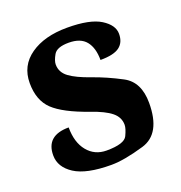

<svg xmlns="http://www.w3.org/2000/svg" viewBox="-106 -640 701 743"><g transform="rotate(-20 244.0 -269.0)"><path d="M229.5 9.8Q127 9.8 78.4 -21.7Q29.8 -53.2 29.8 -101.6Q29.8 -183.1 123 -183.1Q123 -121.1 152.6 -85Q182.1 -48.8 231 -48.8Q304.2 -48.8 317.1 -76.2Q330.1 -103.5 330.1 -118.7Q330.1 -149.9 304 -171.1Q277.8 -192.4 222.2 -211.4Q121.6 -246.6 80.8 -285.4Q40 -324.2 40 -395.5Q40 -467.3 97.7 -507.6Q155.3 -547.9 249 -547.9Q342.8 -547.9 386.5 -520.5Q430.2 -493.2 430.2 -457Q430.2 -421.4 406.5 -403.8Q382.8 -386.2 328.1 -386.2Q328.1 -436 305.9 -463.6Q283.7 -491.2 234.9 -491.2Q186 -491.2 172.6 -467.8Q159.2 -444.3 159.2 -428.7Q159.2 -396.5 187.3 -375.7Q215.3 -355 272 -335.4Q329.1 -315.4 388.7 -283.9Q448.2 -252.4 448.2 -166Q448.2 -39.1 365.2 -14.6Q282.2 9.8 229.5 9.8Z"/></g></svg>

Font: DroidSerif-Bold
Style: Bold
Weight: 700
Foundry: Ascender Corporation
Version: Version 1.00 build 112